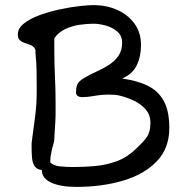

<svg xmlns="http://www.w3.org/2000/svg" viewBox="-20 -728 733 753"><path d="M279 5Q217 5 180.5 -12Q144 -29 144 -61Q123 -64 115 -77.5Q107 -91 105.5 -110Q104 -129 104 -147V-167Q111 -222 117.5 -269.5Q124 -317 124 -372Q124 -416 123.5 -448Q123 -480 119 -523Q122 -543 96 -553Q92 -555 86 -556.5Q80 -558 73 -561Q63 -565 56.5 -571.5Q50 -578 50 -593Q50 -617 74 -636Q98 -655 135 -668.5Q172 -682 213.5 -691Q255 -700 291 -704Q327 -708 347 -708Q397 -708 439 -689.5Q481 -671 507 -636Q533 -601 533 -551Q533 -506 516 -471.5Q499 -437 459 -420Q517 -412 558 -392.5Q599 -373 621.5 -333.5Q644 -294 644 -226Q644 -147 595.5 -96Q547 -45 464 -20Q381 5 279 5ZM268 -73Q307 -73 350 -76.5Q393 -80 434.5 -94.5Q476 -109 511 -142Q536 -165 553 -186.5Q570 -208 570 -246Q570 -277 552 -298Q534 -319 507.5 -332Q481 -345 453 -352Q443 -355 431.5 -356Q420 -357 409 -357Q379 -357 350.5 -352Q322 -347 303 -347Q291 -347 284 -352Q278 -358 278 -365Q278 -382 282 -393.5Q286 -405 299 -415Q311 -423 324 -430Q332 -435 340 -438.5Q348 -442 356 -446Q383 -458 406.5 -473Q430 -488 444.5 -509Q459 -530 459 -561Q459 -588 439.5 -604.5Q420 -621 394 -628Q368 -635 347 -635Q323 -635 293.5 -631Q264 -627 237 -614.5Q210 -602 193 -578V-530Q193 -478 195.5 -427Q198 -376 198 -326V-278Q198 -270 197 -250.5Q196 -231 194.5 -211Q193 -191 193 -183Q193 -176 190.5 -167Q188 -158 185 -147Q182 -134 179.5 -120.5Q177 -107 177 -91Q190 -78 215 -75.5Q240 -73 268 -73Z"/></svg>

Font: Fuzzy Bubbles
Style: Regular
Weight: 400
Designer: Robert E. Leuschke
Foundry: Robert E. Leuschke
Version: Version 1.010; ttfautohint (v1.8.3)